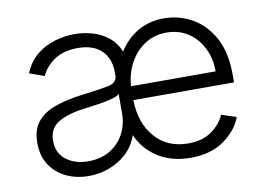

<svg xmlns="http://www.w3.org/2000/svg" viewBox="-65 -652 1054 763"><g transform="rotate(-10 462.0 -270.5)"><path d="M647.4 11.4Q570.7 11.4 515.6 -23.8Q460.6 -58.9 435.7 -117.5Q415.1 -56.5 358.8 -22Q302.6 12.4 235.8 12.4Q186.4 12.4 145.6 -6.9Q104.8 -26.3 80.6 -63Q56.5 -99.8 56.5 -152.3Q56.5 -206.3 83.3 -238.1Q110.1 -269.9 157.3 -286.2Q204.5 -302.6 266 -310Q334.9 -318.5 371.8 -325.6Q408.7 -332.7 408.7 -363.3V-376.1Q408.7 -431.8 375.4 -464Q342 -496.1 280.2 -496.1Q221.2 -496.1 184.1 -470.2Q147 -444.2 132.1 -409.1L72.1 -430.8Q90.6 -475.5 123.2 -502.3Q155.9 -529.1 196.4 -541Q236.9 -552.9 278.4 -552.9Q311.8 -552.9 346.8 -543.3Q381.7 -533.7 410.7 -511.4Q439.6 -489 455.6 -451Q485.1 -498.6 531.2 -525.7Q577.4 -552.9 637.8 -552.9Q696.7 -552.9 749.5 -524Q802.2 -495 835.2 -435.7Q868.3 -376.4 868.3 -285.2V-253.9H462Q464.1 -159.8 514.2 -103.2Q564.3 -46.5 647.4 -46.5Q705.6 -46.5 742.5 -73Q779.5 -99.4 795.1 -136L855.1 -116.5Q836.3 -65 782.8 -26.8Q729.4 11.4 647.4 11.4ZM244.3 -45.5Q294.7 -45.5 331.7 -67.6Q368.6 -89.8 388.7 -127.1Q408.7 -164.4 408.7 -209.2V-288Q399.5 -279.1 373.9 -272.5Q348.4 -266 318.4 -261.7Q288.4 -257.5 266 -254.6Q196.7 -246.1 158.2 -222.7Q119.7 -199.2 119.7 -149.5Q119.7 -100.1 155.2 -72.8Q190.7 -45.5 244.3 -45.5ZM462.7 -309.7H804Q804 -362.2 782.8 -404.3Q761.7 -446.4 724.3 -470.9Q686.8 -495.4 637.8 -495.4Q588.1 -495.4 549.7 -470.2Q511.4 -445 488.6 -402.7Q465.9 -360.4 462.7 -309.7Z"/></g></svg>

Font: Inter Zeller Light
Style: Regular
Weight: 300
Designer: Rasmus Andersson; Joe Bland
Foundry: zeller
Version: Version 3.015;git-dec3a8cb1